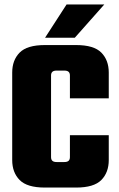

<svg xmlns="http://www.w3.org/2000/svg" viewBox="-20 -845 535 865"><path d="M210 -505V-137Q210 -126 216 -120.5Q222 -115 235 -115H261V0H182Q102 0 68.5 -34Q35 -68 35 -124V-518Q35 -574 68.5 -608Q102 -642 182 -642H261V-527H235Q222 -527 216 -521.5Q210 -516 210 -505ZM295 -402V-505Q295 -516 289 -521.5Q283 -527 270 -527H244V-642H323Q403 -642 436.5 -608Q470 -574 470 -518V-402ZM295 -137V-236H470V-124Q470 -68 436.5 -34Q403 0 323 0H244V-115H270Q283 -115 289 -120.5Q295 -126 295 -137ZM183 -675 280 -825H450L317 -675Z"/></svg>

Font: Teko Variable Light
Style: Regular
Weight: 300
Designer: Manushi Parikh, Jonny Pinhorn
Foundry: Indian Type Foundry
Version: Version 3.000